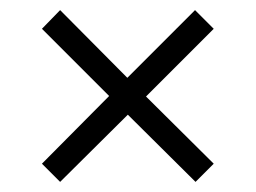

<svg xmlns="http://www.w3.org/2000/svg" viewBox="-20 -561 506 380"><path d="M63 -237 196 -371 63 -504 99 -541 232 -407 366 -541 403 -504 269 -370 403 -237 367 -201 233 -334 99 -201Z"/></svg>

Font: EncodeSans
Style: Light
Weight: 300
Designer: Pablo Impallari, Andres Torresi
Foundry: Pablo Impallari, Andres Torresi
Version: Version 1.000; ttfautohint (v1.4.1)